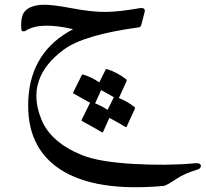

<svg xmlns="http://www.w3.org/2000/svg" viewBox="-20 -279 872 814"><path d="M592.8 -226.1 578.6 -172.4Q576.2 -164.1 568.8 -163.1Q335 -131.3 250.5 -68.8Q84 54.2 155.8 228Q195.3 324.7 327.1 378.4Q397.9 407.2 542.5 415.8Q687 424.3 807.6 413.1Q822.8 411.6 828.4 417.2Q834 422.9 830.6 429.7Q827.1 436.5 819.8 439Q762.2 456.5 731 477.5Q685.1 508.3 673.3 509.3Q383.8 535.2 236.6 439.9Q89.4 344.7 100.1 141.6Q110.8 -61.5 290 -155.3Q148.9 -188 88.4 -148.4Q83 -145 77.4 -146.2Q71.8 -147.5 70.8 -152.8Q67.9 -176.3 72.3 -202.1Q81.5 -254.4 158.7 -258.8Q196.8 -260.7 284.2 -244.1Q371.6 -227.5 429.7 -228.5Q487.8 -229.5 570.8 -244.1Q599.1 -249 592.8 -226.1ZM326.7 39.6Q328.6 35.6 334.5 37.6Q369.6 48.8 400.9 70.3L427.7 16.6Q429.7 12.7 435.5 14.6Q477.5 28.3 513.7 56.2Q518.6 60.1 516.6 64.9L483.9 136.7Q518.1 149.9 548.3 173.3Q553.7 177.2 551.8 182.1L517.1 257.8Q515.1 262.2 506.8 256.3Q499.5 251 443.8 220.7L417 280.3Q415 284.7 406.7 278.8Q398.4 272.9 329.1 234.9Q324.7 232.4 326.2 229L361.8 156.7Q343.8 146 293 118.2Q288.6 115.7 290.5 112.3ZM436 187 462.4 133.8Q462.4 133.8 462.9 133.3Q447.8 124 408.7 103L383.3 159.2Q411.1 169.9 436 187Z"/></svg>

Font: Amiri
Style: Slanted
Weight: 400
Italic angle: 9°
Designer: Khaled Hosny
Version: Version 000.107